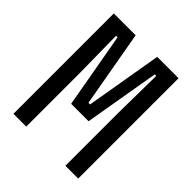

<svg xmlns="http://www.w3.org/2000/svg" viewBox="-216 -941 1082 1082"><g transform="rotate(45 325.0 -400.0)"><path d="M67 0V-800H241L322 -343H335L413 -800H583V0H481V-420L485 -720H473L396 -270H257L177 -720H165L169 -420V0Z"/></g></svg>

Font: Martian Mono SemiCondensed
Style: Regular
Weight: 400
Width: 4
Designer: Roman Shamin
Foundry: Evil Martians
Version: Version 1.000